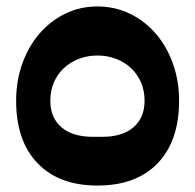

<svg xmlns="http://www.w3.org/2000/svg" viewBox="-20 -600 605 595"><path d="M268 -176H297Q359 -176 393.5 -205.5Q428 -235 428 -288Q428 -319 417 -344.5Q406 -370 386.5 -388.5Q367 -407 340 -417.5Q313 -428 282 -428Q251 -428 224 -417.5Q197 -407 177.5 -388.5Q158 -370 147 -344.5Q136 -319 136 -288Q136 -235 170.5 -205.5Q205 -176 268 -176ZM282 -25Q163 -25 96.5 -94Q30 -163 30 -288Q30 -349 49 -402.5Q68 -456 102 -495.5Q136 -535 182 -557.5Q228 -580 282 -580Q336 -580 382.5 -557.5Q429 -535 463 -495.5Q497 -456 516 -402.5Q535 -349 535 -288Q535 -163 468.5 -94Q402 -25 282 -25Z"/></svg>

Font: IBM Plex Sans Arabic
Style: Bold
Weight: 700
Designer: Mike Abbink, Paul van der Laan, Pieter van Rosmalen, Wael Morcos, Khajak Apelian
Foundry: Bold Monday
Version: Version 1.2